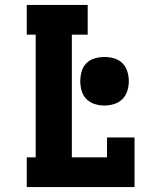

<svg xmlns="http://www.w3.org/2000/svg" viewBox="-20 -755 640 775"><path d="M88 0V-120H124V-615H88V-735H334V-615H270V-120H412V-200H523V0ZM402 -329Q382 -329 362.5 -335Q343 -341 329 -355Q315 -369 309.5 -388.5Q304 -408 304 -427Q304 -447 309.5 -466.5Q315 -486 329 -500Q343 -514 362.5 -519.5Q382 -525 402 -525Q421 -525 440.5 -519.5Q460 -514 474 -500Q488 -486 494 -466.5Q500 -447 500 -427Q500 -408 494 -388.5Q488 -369 474 -355Q460 -341 440.5 -335Q421 -329 402 -329Z"/></svg>

Font: Iosevka Etoile Heavy
Style: Regular
Weight: 900
Designer: Belleve Invis
Foundry: Belleve Invis
Version: Version 22.1.2; ttfautohint (v1.8.4)